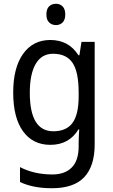

<svg xmlns="http://www.w3.org/2000/svg" viewBox="-20 -758 599 1018"><path d="M247 -546Q294 -546 331.5 -526.5Q369 -507 396 -465H401L412 -536H482V8Q482 122 427 181Q372 240 255 240Q155 240 86 207V128Q161 167 258 167Q324 167 360.5 130Q397 93 397 19V0Q397 -14 398 -36Q399 -58 400 -72H396Q346 10 247 10Q154 10 102 -62Q50 -134 50 -267Q50 -399 102.5 -472.5Q155 -546 247 -546ZM261 -473Q201 -473 169.5 -419.5Q138 -366 138 -266Q138 -62 263 -62Q332 -62 364.5 -106.5Q397 -151 397 -246V-268Q397 -377 364.5 -425Q332 -473 261 -473ZM277 -738Q298 -738 312 -724Q326 -710 326 -681Q326 -653 312 -639Q298 -625 277 -625Q255 -625 240.5 -639Q226 -653 226 -681Q226 -710 240 -724Q254 -738 277 -738Z"/></svg>

Font: Noto Sans Gurmukhi SemiCondensed
Style: Regular
Weight: 400
Width: 4
Designer: Jelle Bosma - Monotype Design Team
Foundry: Monotype Imaging Inc.
Version: Version 2.004; ttfautohint (v1.8.4.7-5d5b)